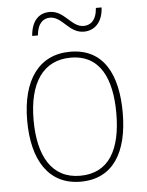

<svg xmlns="http://www.w3.org/2000/svg" viewBox="-52 -755 616 807"><g transform="rotate(-5 256.0 -351.0)"><path d="M106 -618H130C135 -672 161 -688 187 -688C239 -688 261 -617 324 -617C369 -617 404 -649 407 -712H383C379 -658 353 -641 325 -641C274 -641 250 -712 188 -712C143 -712 111 -683 106 -618ZM457 -264C457 -423 401 -538 259 -538C127 -538 54 -436 54 -265C54 -97 122 10 256 10C393 10 457 -97 457 -264ZM81 -265C81 -421 142 -513 259 -513C384 -513 430 -408 430 -264C430 -110 377 -15 256 -15C137 -15 81 -112 81 -265Z"/></g></svg>

Font: Noto Sans Gurmukhi SemiCondensed Thin
Style: Regular
Weight: 100
Width: 4
Designer: Jelle Bosma - Monotype Design Team
Foundry: Monotype Imaging Inc.
Version: Version 2.004